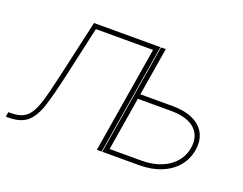

<svg xmlns="http://www.w3.org/2000/svg" viewBox="-115 -685 1073 849"><g transform="rotate(20 421.5 -261.0)"><path d="M-27.3 0 -23.4 -22.5H-11.7Q24.4 -22.5 46.6 -34.2Q68.8 -45.9 83.7 -73.2Q98.6 -100.6 111.1 -147Q123.5 -193.4 139.2 -262.7L197.8 -522.5H510.3L423.8 0H401.4L483.9 -500H214.8L161.6 -261.7Q141.1 -170.4 123 -112.5Q105 -54.7 74.2 -27.3Q43.5 0 -15.6 0ZM488.3 -296.4H649.9Q707 -296.4 745.8 -278.3Q784.7 -260.3 802 -227.1Q819.3 -193.8 812 -148.4Q804.2 -102.5 775.9 -69.3Q747.6 -36.1 702.9 -18.1Q658.2 0 600.6 0H426.8L513.2 -522.5H535.6L453.1 -22.5H601.6Q678.2 -22.5 728.5 -56.4Q778.8 -90.3 789.6 -148.4Q799.8 -207 763.2 -240.5Q726.6 -273.9 649.4 -273.9H484.9Z"/></g></svg>

Font: Inter 28pt Thin
Style: Italic
Weight: 250
Italic angle: -9.3988°
Designer: Rasmus Andersson
Foundry: rsms
Version: Version 4.001;git-66647c0bb